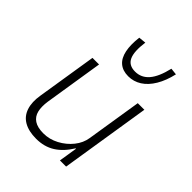

<svg xmlns="http://www.w3.org/2000/svg" viewBox="-209 -860 989 989"><g transform="rotate(45 285.0 -366.0)"><path d="M223 8Q169 8 134 -12Q99 -32 86 -71.5Q73 -111 82 -165L134 -492H182L131 -170Q125 -129 132 -99.5Q139 -70 163 -54Q187 -38 230 -38Q274 -38 314.5 -59.5Q355 -81 382.5 -115.5Q410 -150 416 -190L464 -492H512L434 0H389L405 -101H402Q369 -47 325.5 -19.5Q282 8 223 8ZM331 -555Q291 -555 266 -576Q241 -597 232.5 -638Q224 -679 231 -736L271 -740Q261 -667 277 -632Q293 -597 339 -597Q384 -597 414 -632Q444 -667 461 -740L498 -736Q485 -679 460.5 -638Q436 -597 403 -576Q370 -555 331 -555Z"/></g></svg>

Font: Nunito Sans 7pt SemiCondensed ExtraLight
Style: Italic
Weight: 250
Width: 4
Italic angle: -9°
Designer: Vernon Adams
Foundry: Vernon Adams
Version: Version 3.101;gftools[0.9.27]